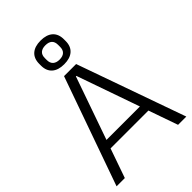

<svg xmlns="http://www.w3.org/2000/svg" viewBox="-275 -1061 1168 1168"><g transform="rotate(-45 309.0 -477.0)"><path d="M257 -700H361L609 0H538L311 -648H307L80 0H9ZM132 -243H485V-189H132ZM309 -750Q258 -750 230.5 -774.5Q203 -799 203 -844V-859Q203 -905 230.5 -929.5Q258 -954 309 -954Q360 -954 387.5 -929.5Q415 -905 415 -859V-844Q415 -799 387.5 -774.5Q360 -750 309 -750ZM309 -790Q337 -790 351.5 -803.5Q366 -817 366 -843V-860Q366 -887 351.5 -900Q337 -913 309 -913Q282 -913 267 -900Q252 -887 252 -860V-843Q252 -817 267 -803.5Q282 -790 309 -790Z"/></g></svg>

Font: Pathway Extreme 28pt Light
Style: Regular
Weight: 300
Designer: Eduardo Rodriguez Tunni
Foundry: Eduardo Rodriguez Tunni
Version: Version 1.001;gftools[0.9.26]